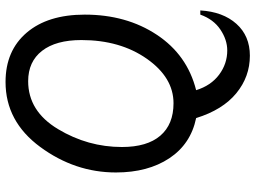

<svg xmlns="http://www.w3.org/2000/svg" viewBox="-135 -596 926 696"><g transform="rotate(-90 328.0 -248.0)"><path d="M623 15.1H638.2Q633.3 97.2 589.6 146Q545.9 194.8 474.1 194.8Q397.9 194.8 337.9 145.5Q277.8 96.2 248 0Q153.8 -19.5 102.3 -97.2Q50.8 -174.8 50.8 -291Q50.8 -439.5 143.3 -565.2Q235.8 -690.9 378.9 -690.9Q492.2 -690.9 557.6 -614.3Q623 -537.6 623 -403.8Q623 -252.9 550 -142.6Q477.1 -32.2 349.1 0Q365.7 53.7 405.3 83.3Q444.8 112.8 493.2 112.8Q531.7 112.8 568.8 87.9Q606 63 623 15.1ZM301.8 -82Q395 -82 462.9 -178.7Q530.8 -275.4 530.8 -416Q530.8 -508.3 491.7 -558.6Q452.6 -608.9 381.8 -608.9Q272.9 -608.9 208 -500.7Q143.1 -392.6 143.1 -269Q143.1 -177.7 184.1 -129.9Q225.1 -82 301.8 -82Z"/></g></svg>

Font: Myanmar Pyu Pro
Style: Regular
Weight: 400
Designer: Khon Soe Zaw Thu
Foundry: PaOh Unicode
Version: Version 2.00 April 29, 2017